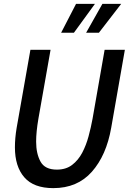

<svg xmlns="http://www.w3.org/2000/svg" viewBox="-20 -957 664 991"><path d="M255 14Q154 14 105.5 -41.8Q57 -97.5 57 -196.5Q57 -244.5 66 -297.5L137 -700H241L178 -343Q166.5 -275.5 166.5 -226Q166.5 -164 189.2 -122.8Q212 -81.5 273.5 -81.5Q320.5 -81.5 352.2 -105.8Q384 -130 404.5 -169Q425 -208 437.2 -253.8Q449.5 -299.5 457.5 -343L520 -700H624.5L554 -297.5Q529 -155 454.2 -70.5Q379.5 14 255 14ZM424.5 -788 508.5 -937H605.5L490.5 -788ZM295.5 -788 372.5 -937H470L361.5 -788Z"/></svg>

Font: Cabin Condensed Medium
Style: Italic
Weight: 500
Width: 3
Italic angle: -10°
Designer: Pablo Impallari
Foundry: Pablo Impallari. http://www.impallari.com Igino Marini. http://www.ikern.com
Version: Version 3.001; ttfautohint (v1.8.3)